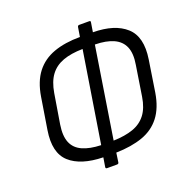

<svg xmlns="http://www.w3.org/2000/svg" viewBox="-140 -864 1053 1072"><g transform="rotate(-20 386.5 -327.5)"><path d="M316 75Q307 75 308 66L317 11Q185 8 120 -50.5Q55 -109 76 -239L106 -426Q120 -512 160.5 -564.5Q201 -617 267.5 -641Q334 -665 424 -665L433 -721Q435 -730 443 -730H503Q512 -730 510 -721L501 -665Q630 -664 696 -604.5Q762 -545 742 -416L713 -229Q699 -143 658.5 -90.5Q618 -38 551.5 -14.5Q485 9 394 11L386 66Q385 75 375 75ZM329 -57 415 -597Q346 -596 298 -578.5Q250 -561 221.5 -523Q193 -485 182 -420L153 -243Q143 -178 159.5 -138Q176 -98 219 -78.5Q262 -59 329 -57ZM403 -57Q472 -59 520 -76Q568 -93 597 -131Q626 -169 636 -233L664 -412Q675 -477 658 -517Q641 -557 598 -576.5Q555 -596 488 -597Z"/></g></svg>

Font: Sofia Sans Semi Condensed
Style: Italic
Weight: 400
Italic angle: -9°
Designer: Botio Nikoltchev, Ani Petrova
Foundry: lettersoup
Version: Version 4.101